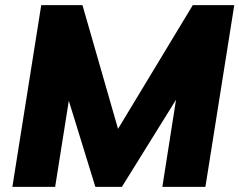

<svg xmlns="http://www.w3.org/2000/svg" viewBox="-20 -725 929 745"><path d="M28 0 140 -705H300L438 -225L728 -705H889L777 0H610L663 -338L453 0H350L247 -334L194 0Z"/></svg>

Font: Mulish Black
Style: Italic
Weight: 900
Italic angle: -9°
Designer: Vernon Adams
Foundry: Vernon Adams
Version: Version 3.603; ttfautohint (v1.8.3)